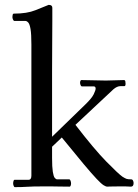

<svg xmlns="http://www.w3.org/2000/svg" viewBox="-20 -767 569 789"><path d="M194 -205 330 -337Q357 -363 365 -379.5Q373 -396 373 -403Q373 -412 365 -412H317Q313 -412 311 -417.5Q309 -423 309 -427Q309 -431 310.5 -434.5Q312 -438 314 -438Q340 -438 365 -437Q390 -436 415 -436Q438 -436 452.5 -437Q467 -438 489 -438Q494 -438 495 -433Q496 -428 496 -423Q496 -413 491 -413H475Q461 -413 446 -400L290 -254Q367 -154 416.5 -103.5Q466 -53 483 -41Q494 -34 500 -32Q506 -30 519 -30Q524 -30 526.5 -25Q529 -20 529 -15Q529 0 518 0Q508 -1 495 -1Q482 -1 469 -1Q443 -1 432 -0.5Q421 0 421 0Q415 0 405.5 -6Q396 -12 377 -32Q358 -52 324 -92.5Q290 -133 234 -202L194 -164V-118Q194 -80 197 -61Q200 -42 205 -36Q210 -30 215 -30H264Q268 -30 270 -24Q272 -18 272 -13Q272 -9 270.5 -4.5Q269 0 266 0Q239 0 222.5 -0.5Q206 -1 192 -1Q178 -1 157 -1Q114 -1 92 0.5Q70 2 41 2Q38 2 36 -3.5Q34 -9 34 -13Q34 -18 35.5 -23Q37 -28 39 -28H97Q109 -28 109 -45V-584Q109 -627 105.5 -647.5Q102 -668 96 -674.5Q90 -681 84 -681H39Q36 -681 33.5 -686.5Q31 -692 31 -697Q31 -700 32 -705.5Q33 -711 37 -711Q91 -711 125.5 -725Q160 -739 180 -747Q195 -747 195 -735Q195 -721 195 -681.5Q195 -642 194.5 -587Q194 -532 194 -471.5Q194 -411 194 -355Z"/></svg>

Font: Sedan SC
Style: Regular
Weight: 400
Designer: Sebastian Salazar
Foundry: Sebastian Salazar
Version: Version 1.100; ttfautohint (v1.8.4.7-5d5b)